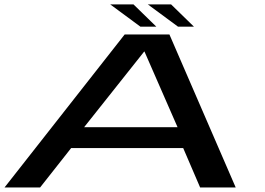

<svg xmlns="http://www.w3.org/2000/svg" viewBox="-22 -830 1174 850"><path d="M-2 0H155.5L293 -174.5H789L864 0H1021.5L728 -677.5H530ZM350.5 -267 616.5 -602H617.5L764 -267ZM766 -712H836.5L735.5 -810.5H632.5ZM599.5 -712H670L569 -810.5H466Z"/></svg>

Font: Anybody ExtraExpanded Medium
Style: Italic
Weight: 500
Width: 8
Italic angle: -10°
Version: Version 1.113;gftools[0.9.25]